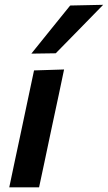

<svg xmlns="http://www.w3.org/2000/svg" viewBox="-20 -798 460 818"><path d="M19.5 0Q29.5 -48 41.5 -104.5Q52.5 -155 65.5 -217L76 -266.5Q91.5 -339 102.5 -392Q113.5 -444.5 125 -498L253 -502Q241.5 -446.5 230.2 -393.5Q219 -340.5 203 -266.5L192.5 -217Q179.5 -155 168.8 -104.5Q158 -54 146.5 0ZM113.5 -569.5Q155 -621 196.5 -672.5Q237.5 -723 279 -774.5L419.5 -777.5Q367.5 -724 317 -672.5Q266.5 -621 217.5 -571Z"/></svg>

Font: Heraclito SemiBold
Style: Italic
Weight: 600
Italic angle: -12°
Designer: Kostas Bartsokas (font) & Cristiano Sobral (main changes)
Foundry: Kostas Bartsokas (font) & Cristiano Sobral (main changes)
Version: Version 1.00;July 8, 2020;FontCreator 13.0.0.2655 64-bit